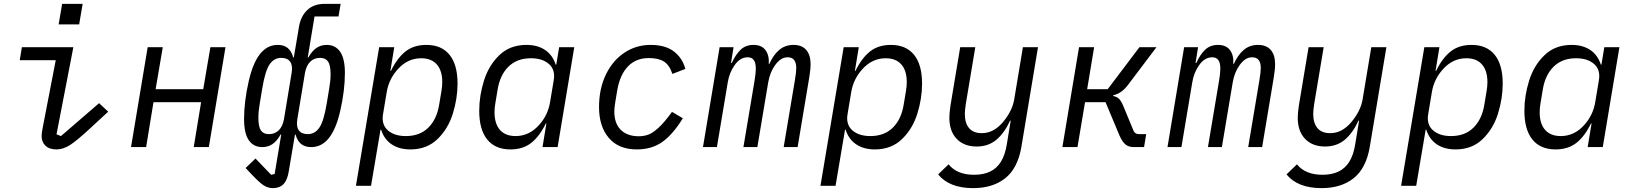

<svg xmlns="http://www.w3.org/2000/svg" viewBox="-20 -760 8440 992"><path d="M195 -57Q195 -69 199 -91L200 -97L268 -449H82L93 -516H359L272 -66L295 -57L492 -227L539 -183L448 -99Q377 -33 341.5 -10.5Q306 12 272 12Q235 12 215 -7Q195 -26 195 -57ZM407 -740 389 -634H283L301 -740Z M743 -516H821L784 -299H1030L1067 -516H1145L1059 0H981L1019 -232H773L735 0H657Z M1525 -623Q1534 -676 1567.5 -708Q1601 -740 1657 -740H1740L1729 -675H1605L1570 -463H1573Q1593 -498 1616 -513Q1639 -528 1668 -528Q1713 -528 1737.5 -492.5Q1762 -457 1762 -383Q1762 -292 1737.5 -185.5Q1713 -79 1668 -34Q1634 0 1588 0Q1556 0 1536 -16Q1516 -32 1507 -65H1504L1472 125Q1465 170 1445 191Q1425 212 1390 212Q1364 212 1342 197.5Q1320 183 1283 144L1249 108L1300 59L1381 143L1399 139L1433 -65H1430Q1410 -30 1387 -15Q1364 0 1335 0Q1290 0 1265.5 -35.5Q1241 -71 1241 -145Q1241 -236 1265.5 -342.5Q1290 -449 1335 -494Q1369 -528 1415 -528Q1447 -528 1466.5 -512Q1486 -496 1495 -463H1498ZM1487 -385Q1493 -422 1479 -441.5Q1465 -461 1433 -461Q1396 -461 1373 -427.5Q1350 -394 1335 -303L1322 -225Q1315 -185 1315 -152Q1315 -105 1328 -86Q1341 -67 1369 -67Q1400 -67 1420 -86.5Q1440 -106 1447 -143ZM1668 -225 1681 -303Q1688 -343 1688 -376Q1688 -423 1675 -442Q1662 -461 1634 -461Q1603 -461 1583 -441.5Q1563 -422 1556 -385L1516 -143Q1510 -106 1524 -86.5Q1538 -67 1570 -67Q1607 -67 1630 -100.5Q1653 -134 1668 -225Z M1939 -516H2017L1997 -394H2000Q2032 -460 2075 -494Q2118 -528 2183 -528Q2261 -528 2302.5 -477Q2344 -426 2344 -328Q2344 -251 2319.5 -172.5Q2295 -94 2240 -41Q2185 12 2100 12Q2043 12 2004 -14Q1965 -40 1949 -90H1946L1897 200H1819ZM2249 -219 2261 -291Q2265 -315 2265 -336Q2265 -395 2237 -427Q2209 -459 2156 -459Q2086 -459 2035 -402Q1989 -351 1978 -284L1959 -170Q1950 -117 1983.5 -87Q2017 -57 2077 -57Q2149 -57 2193 -100.5Q2237 -144 2249 -219Z M2783 0 2803 -122H2800Q2768 -56 2725 -22Q2682 12 2617 12Q2539 12 2497.5 -39Q2456 -90 2456 -188Q2456 -265 2480.5 -343.5Q2505 -422 2560 -475Q2615 -528 2700 -528Q2757 -528 2796 -502Q2835 -476 2851 -426H2854L2869 -516H2947L2861 0ZM2765 -114Q2811 -165 2822 -232L2841 -346Q2850 -399 2816.5 -429Q2783 -459 2723 -459Q2651 -459 2607 -415.5Q2563 -372 2551 -297L2539 -225Q2535 -201 2535 -180Q2535 -121 2563 -89Q2591 -57 2644 -57Q2714 -57 2765 -114Z M3075 -206Q3075 -302 3110.5 -375Q3146 -448 3206.5 -488Q3267 -528 3341 -528Q3418 -528 3462 -494Q3506 -460 3521 -404L3454 -378Q3439 -424 3410.5 -442Q3382 -460 3332 -460Q3266 -460 3224.5 -417Q3183 -374 3169 -293L3159 -233Q3154 -203 3154 -185Q3154 -121 3188 -88.5Q3222 -56 3280 -56Q3307 -56 3330 -64.5Q3353 -73 3383 -100.5Q3413 -128 3452 -182L3508 -149Q3457 -66 3402.5 -27Q3348 12 3270 12Q3176 12 3125.5 -47.5Q3075 -107 3075 -206Z M3612 0 3698 -516H3770L3757 -435H3761Q3781 -479 3807 -503.5Q3833 -528 3873 -528Q3915 -528 3935 -501Q3955 -474 3952 -430H3955Q3976 -477 4006.5 -502.5Q4037 -528 4080 -528Q4123 -528 4145.5 -502Q4168 -476 4168 -429Q4168 -401 4161 -359L4101 0H4029L4087 -346Q4094 -388 4094 -408Q4094 -436 4083 -450Q4072 -464 4050 -464Q4030 -464 4014.5 -453.5Q3999 -443 3985 -424Q3958 -387 3949 -334L3893 0H3821L3879 -346Q3885 -382 3885 -405Q3885 -436 3874.5 -450Q3864 -464 3843 -464Q3804 -464 3776 -424Q3748 -385 3740 -334L3684 0Z M4339 -516H4417L4397 -394H4400Q4432 -460 4475 -494Q4518 -528 4583 -528Q4661 -528 4702.5 -477Q4744 -426 4744 -328Q4744 -251 4719.5 -172.5Q4695 -94 4640 -41Q4585 12 4500 12Q4443 12 4404 -14Q4365 -40 4349 -90H4346L4297 200H4219ZM4649 -219 4661 -291Q4665 -315 4665 -336Q4665 -395 4637 -427Q4609 -459 4556 -459Q4486 -459 4435 -402Q4389 -351 4378 -284L4359 -170Q4350 -117 4383.5 -87Q4417 -57 4477 -57Q4549 -57 4593 -100.5Q4637 -144 4649 -219Z M4827 141 4881 89Q4924 143 5013 143Q5061 143 5095.5 126.5Q5130 110 5151.5 75.5Q5173 41 5182 -15L5202 -137H5199Q5169 -72 5127.5 -37.5Q5086 -3 5026 -3Q4961 -3 4923 -42.5Q4885 -82 4885 -152Q4885 -176 4891 -216L4941 -516H5019L4970 -223L4969 -215Q4965 -190 4965 -171Q4965 -124 4987 -98Q5009 -72 5052 -72Q5084 -72 5111 -86.5Q5138 -101 5161 -128Q5210 -186 5220 -246L5265 -516H5343L5257 0Q5238 110 5173.5 161Q5109 212 5008 212Q4946 212 4900.5 194Q4855 176 4827 141Z M5555 -516H5633L5597 -299H5703L5867 -516H5955L5807 -320Q5790 -298 5772 -285.5Q5754 -273 5732 -268L5731 -264Q5749 -261 5760.5 -250.5Q5772 -240 5783 -214L5836 -86Q5843 -67 5865 -67H5902L5891 0H5838Q5811 0 5794.5 -14Q5778 -28 5764 -60L5692 -232H5586L5547 0H5469Z M6012 0 6098 -516H6170L6157 -435H6161Q6181 -479 6207 -503.5Q6233 -528 6273 -528Q6315 -528 6335 -501Q6355 -474 6352 -430H6355Q6376 -477 6406.5 -502.5Q6437 -528 6480 -528Q6523 -528 6545.5 -502Q6568 -476 6568 -429Q6568 -401 6561 -359L6501 0H6429L6487 -346Q6494 -388 6494 -408Q6494 -436 6483 -450Q6472 -464 6450 -464Q6430 -464 6414.5 -453.5Q6399 -443 6385 -424Q6358 -387 6349 -334L6293 0H6221L6279 -346Q6285 -382 6285 -405Q6285 -436 6274.5 -450Q6264 -464 6243 -464Q6204 -464 6176 -424Q6148 -385 6140 -334L6084 0Z M6627 141 6681 89Q6724 143 6813 143Q6861 143 6895.5 126.5Q6930 110 6951.5 75.5Q6973 41 6982 -15L7002 -137H6999Q6969 -72 6927.5 -37.5Q6886 -3 6826 -3Q6761 -3 6723 -42.5Q6685 -82 6685 -152Q6685 -176 6691 -216L6741 -516H6819L6770 -223L6769 -215Q6765 -190 6765 -171Q6765 -124 6787 -98Q6809 -72 6852 -72Q6884 -72 6911 -86.5Q6938 -101 6961 -128Q7010 -186 7020 -246L7065 -516H7143L7057 0Q7038 110 6973.5 161Q6909 212 6808 212Q6746 212 6700.5 194Q6655 176 6627 141Z M7339 -516H7417L7397 -394H7400Q7432 -460 7475 -494Q7518 -528 7583 -528Q7661 -528 7702.5 -477Q7744 -426 7744 -328Q7744 -251 7719.5 -172.5Q7695 -94 7640 -41Q7585 12 7500 12Q7443 12 7404 -14Q7365 -40 7349 -90H7346L7297 200H7219ZM7649 -219 7661 -291Q7665 -315 7665 -336Q7665 -395 7637 -427Q7609 -459 7556 -459Q7486 -459 7435 -402Q7389 -351 7378 -284L7359 -170Q7350 -117 7383.5 -87Q7417 -57 7477 -57Q7549 -57 7593 -100.5Q7637 -144 7649 -219Z M8183 0 8203 -122H8200Q8168 -56 8125 -22Q8082 12 8017 12Q7939 12 7897.5 -39Q7856 -90 7856 -188Q7856 -265 7880.5 -343.5Q7905 -422 7960 -475Q8015 -528 8100 -528Q8157 -528 8196 -502Q8235 -476 8251 -426H8254L8269 -516H8347L8261 0ZM8165 -114Q8211 -165 8222 -232L8241 -346Q8250 -399 8216.5 -429Q8183 -459 8123 -459Q8051 -459 8007 -415.5Q7963 -372 7951 -297L7939 -225Q7935 -201 7935 -180Q7935 -121 7963 -89Q7991 -57 8044 -57Q8114 -57 8165 -114Z"/></svg>

Font: iA Writer Mono V
Style: Regular
Weight: 400
Italic angle: -9.5°
Designer: Mike Abbink, Paul van der Laan, Pieter van Rosmalen
Foundry: Bold Monday
Version: Version 2.000